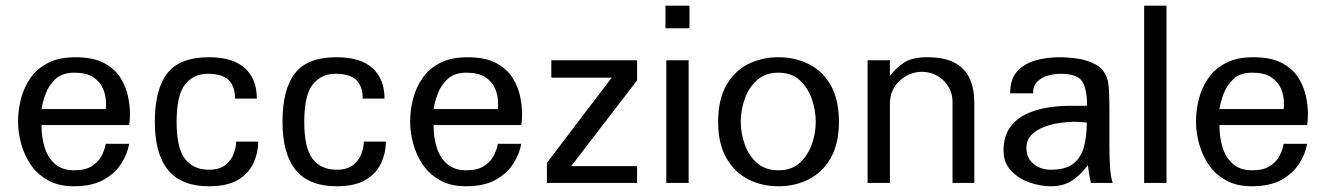

<svg xmlns="http://www.w3.org/2000/svg" viewBox="-20 -648 4696 680"><path d="M241.2 11.7Q187.5 11.7 149.4 -9.8Q111.3 -31.2 88.4 -65.4Q65.4 -99.6 54.7 -139.6Q43.9 -179.7 43.9 -216.8Q43.9 -257.8 54.2 -297.9Q64.5 -337.9 87.9 -371.6Q111.3 -405.3 150.4 -425.3Q189.5 -445.3 247.1 -445.3Q310.5 -445.3 349.1 -424.3Q387.7 -403.3 407.2 -371.6Q426.8 -339.8 433.6 -305.7Q440.4 -271.5 440.4 -246.1Q440.4 -224.6 437.5 -205.1H127Q127 -160.2 138.7 -124Q150.4 -87.9 175.8 -66.4Q201.2 -44.9 243.2 -44.9Q283.2 -44.9 306.6 -60.5Q330.1 -76.2 340.8 -98.1Q351.6 -120.1 354.5 -138.7H437.5Q431.6 -103.5 409.7 -68.8Q387.7 -34.2 346.7 -11.2Q305.7 11.7 241.2 11.7ZM127 -261.7H354.5Q355.5 -266.6 355.5 -271.5Q355.5 -276.4 355.5 -281.2Q355.5 -309.6 344.7 -334.5Q334 -359.4 309.6 -375Q285.2 -390.6 243.2 -390.6Q201.2 -390.6 177.2 -368.7Q153.3 -346.7 142.1 -316.9Q130.9 -287.1 127 -261.7Z M719.7 11.7Q622.1 11.7 575.2 -45.9Q528.3 -103.5 528.3 -216.8Q528.3 -331.1 572.3 -388.2Q616.2 -445.3 720.7 -445.3Q804.7 -445.3 847.2 -406.7Q889.6 -368.2 889.6 -298.8Q871.1 -298.8 851.6 -298.8Q832 -298.8 812.5 -298.8Q812.5 -341.8 790 -364.3Q767.6 -386.7 714.8 -386.7Q666 -386.7 635.7 -349.1Q605.5 -311.5 605.5 -216.8Q605.5 -123 635.3 -85Q665 -46.9 719.7 -46.9Q757.8 -46.9 778.8 -64Q799.8 -81.1 808.1 -104.5Q816.4 -127.9 816.4 -146.5Q835.9 -146.5 855.5 -146.5Q875 -146.5 894.5 -146.5Q894.5 -107.4 877.9 -70.8Q861.3 -34.2 823.2 -11.2Q785.2 11.7 719.7 11.7Z M1171.9 11.7Q1074.2 11.7 1027.3 -45.9Q980.5 -103.5 980.5 -216.8Q980.5 -331.1 1024.4 -388.2Q1068.4 -445.3 1172.9 -445.3Q1256.8 -445.3 1299.3 -406.7Q1341.8 -368.2 1341.8 -298.8Q1323.2 -298.8 1303.7 -298.8Q1284.2 -298.8 1264.6 -298.8Q1264.6 -341.8 1242.2 -364.3Q1219.7 -386.7 1167 -386.7Q1118.2 -386.7 1087.9 -349.1Q1057.6 -311.5 1057.6 -216.8Q1057.6 -123 1087.4 -85Q1117.2 -46.9 1171.9 -46.9Q1210 -46.9 1231 -64Q1252 -81.1 1260.3 -104.5Q1268.6 -127.9 1268.6 -146.5Q1288.1 -146.5 1307.6 -146.5Q1327.1 -146.5 1346.7 -146.5Q1346.7 -107.4 1330.1 -70.8Q1313.5 -34.2 1275.4 -11.2Q1237.3 11.7 1171.9 11.7Z M1629.9 11.7Q1576.2 11.7 1538.1 -9.8Q1500 -31.2 1477.1 -65.4Q1454.1 -99.6 1443.4 -139.6Q1432.6 -179.7 1432.6 -216.8Q1432.6 -257.8 1442.9 -297.9Q1453.1 -337.9 1476.6 -371.6Q1500 -405.3 1539.1 -425.3Q1578.1 -445.3 1635.7 -445.3Q1699.2 -445.3 1737.8 -424.3Q1776.4 -403.3 1795.9 -371.6Q1815.4 -339.8 1822.3 -305.7Q1829.1 -271.5 1829.1 -246.1Q1829.1 -224.6 1826.2 -205.1H1515.6Q1515.6 -160.2 1527.3 -124Q1539.1 -87.9 1564.5 -66.4Q1589.8 -44.9 1631.8 -44.9Q1671.9 -44.9 1695.3 -60.5Q1718.8 -76.2 1729.5 -98.1Q1740.2 -120.1 1743.2 -138.7H1826.2Q1820.3 -103.5 1798.3 -68.8Q1776.4 -34.2 1735.4 -11.2Q1694.3 11.7 1629.9 11.7ZM1515.6 -261.7H1743.2Q1744.1 -266.6 1744.1 -271.5Q1744.1 -276.4 1744.1 -281.2Q1744.1 -309.6 1733.4 -334.5Q1722.7 -359.4 1698.2 -375Q1673.8 -390.6 1631.8 -390.6Q1589.8 -390.6 1565.9 -368.7Q1542 -346.7 1530.8 -316.9Q1519.5 -287.1 1515.6 -261.7Z M1917 0V-71.3L2146.5 -373H1932.6V-434.6H2236.3V-363.3L2002.9 -59.6H2236.3V0Z M2339.8 0V-434.6H2418.9V0ZM2336.9 -547.9V-627.9H2421.9V-547.9Z M2737.3 11.7Q2677.7 11.7 2629.4 -13.2Q2581.1 -38.1 2552.2 -88.9Q2523.4 -139.6 2523.4 -216.8Q2523.4 -294.9 2552.2 -345.7Q2581.1 -396.5 2629.4 -420.9Q2677.7 -445.3 2737.3 -445.3Q2795.9 -445.3 2844.7 -420.9Q2893.6 -396.5 2922.4 -345.7Q2951.2 -294.9 2951.2 -216.8Q2951.2 -139.6 2922.4 -88.9Q2893.6 -38.1 2844.7 -13.2Q2795.9 11.7 2737.3 11.7ZM2737.3 -44.9Q2783.2 -44.9 2812 -70.8Q2840.8 -96.7 2855 -136.2Q2869.1 -175.8 2869.1 -216.8Q2869.1 -257.8 2855 -297.9Q2840.8 -337.9 2812 -364.3Q2783.2 -390.6 2737.3 -390.6Q2690.4 -390.6 2661.1 -364.3Q2631.8 -337.9 2617.7 -297.9Q2603.5 -257.8 2603.5 -216.8Q2603.5 -175.8 2617.7 -136.2Q2631.8 -96.7 2661.1 -70.8Q2690.4 -44.9 2737.3 -44.9Z M3052.7 0V-434.6H3131.8V-378.9Q3151.4 -406.2 3181.2 -425.8Q3210.9 -445.3 3263.7 -445.3Q3326.2 -445.3 3362.8 -424.8Q3399.4 -404.3 3415 -368.2Q3430.7 -332 3430.7 -285.2V0H3353.5V-288.1Q3353.5 -317.4 3338.9 -341.3Q3324.2 -365.2 3299.8 -379.4Q3275.4 -393.6 3246.1 -393.6Q3200.2 -393.6 3166 -361.8Q3131.8 -330.1 3131.8 -281.2V0Z M3701.2 11.7Q3664.1 11.7 3625.5 -2Q3586.9 -15.6 3560.5 -43.9Q3534.2 -72.3 3534.2 -114.3Q3534.2 -164.1 3556.2 -195.3Q3578.1 -226.6 3613.8 -243.7Q3649.4 -260.7 3690.9 -267.1Q3732.4 -273.4 3770.5 -273.4H3830.1Q3830.1 -333 3812.5 -359.9Q3794.9 -386.7 3735.4 -386.7Q3713.9 -386.7 3691.4 -380.4Q3668.9 -374 3653.8 -358.9Q3638.7 -343.8 3638.7 -317.4H3557.6Q3557.6 -369.1 3583.5 -396.5Q3609.4 -423.8 3649.4 -434.6Q3689.5 -445.3 3732.4 -445.3Q3761.7 -445.3 3796.4 -440.4Q3831.1 -435.5 3859.9 -419.9Q3888.7 -404.3 3900.4 -372.1Q3906.2 -357.4 3907.7 -325.2Q3909.2 -293 3909.2 -264.6V-122.1Q3909.2 -91.8 3911.6 -55.2Q3914.1 -18.6 3920.9 0H3843.8Q3839.8 -16.6 3837.4 -31.2Q3835 -45.9 3833 -62.5Q3802.7 -24.4 3773.4 -6.3Q3744.1 11.7 3701.2 11.7ZM3701.2 -46.9Q3755.9 -46.9 3783.2 -69.8Q3810.5 -92.8 3819.8 -130.9Q3829.1 -168.9 3829.1 -213.9Q3822.3 -214.8 3808.1 -215.8Q3793.9 -216.8 3785.2 -216.8Q3763.7 -216.8 3734.9 -212.9Q3706.1 -209 3678.7 -198.7Q3651.4 -188.5 3633.3 -170.4Q3615.2 -152.3 3615.2 -124Q3615.2 -87.9 3640.6 -67.4Q3666 -46.9 3701.2 -46.9Z M4032.2 0V-627.9H4111.3V0Z M4413.1 11.7Q4359.4 11.7 4321.3 -9.8Q4283.2 -31.2 4260.3 -65.4Q4237.3 -99.6 4226.6 -139.6Q4215.8 -179.7 4215.8 -216.8Q4215.8 -257.8 4226.1 -297.9Q4236.3 -337.9 4259.8 -371.6Q4283.2 -405.3 4322.3 -425.3Q4361.3 -445.3 4418.9 -445.3Q4482.4 -445.3 4521 -424.3Q4559.6 -403.3 4579.1 -371.6Q4598.6 -339.8 4605.5 -305.7Q4612.3 -271.5 4612.3 -246.1Q4612.3 -224.6 4609.4 -205.1H4298.8Q4298.8 -160.2 4310.5 -124Q4322.3 -87.9 4347.7 -66.4Q4373 -44.9 4415 -44.9Q4455.1 -44.9 4478.5 -60.5Q4502 -76.2 4512.7 -98.1Q4523.4 -120.1 4526.4 -138.7H4609.4Q4603.5 -103.5 4581.5 -68.8Q4559.6 -34.2 4518.6 -11.2Q4477.5 11.7 4413.1 11.7ZM4298.8 -261.7H4526.4Q4527.3 -266.6 4527.3 -271.5Q4527.3 -276.4 4527.3 -281.2Q4527.3 -309.6 4516.6 -334.5Q4505.9 -359.4 4481.4 -375Q4457 -390.6 4415 -390.6Q4373 -390.6 4349.1 -368.7Q4325.2 -346.7 4314 -316.9Q4302.7 -287.1 4298.8 -261.7Z"/></svg>

Font: Padauk
Style: Regular
Weight: 400
Designer: Debbi Hosken, Becca Hirsbrunner Spalinger
Foundry: SIL International
Version: Version 5.003